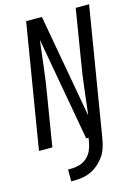

<svg xmlns="http://www.w3.org/2000/svg" viewBox="-139 -808 779 1096"><g transform="rotate(-15 250.5 -260.0)"><path d="M8 0 129 -735H222L332 -123Q342 -202 351 -281.5Q360 -361 374 -441L422 -735H501L380 0H287L177 -612Q167 -533 158 -453.5Q149 -374 135 -294L87 0ZM141 215V145H162Q185 145 209 138Q233 131 252 114.5Q271 98 281.5 75Q292 52 296 29L301 0H380L375 29Q371 53 363 78Q355 103 340 125Q325 147 304.5 165Q284 183 260.5 194.5Q237 206 211.5 210.5Q186 215 161 215Z"/></g></svg>

Font: Iosevka Oblique
Style: Regular
Weight: 400
Italic angle: -9°
Monospace: yes
Designer: Belleve Invis
Foundry: Belleve Invis
Version: Version 32.5.0; ttfautohint (v1.8.4)